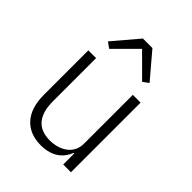

<svg xmlns="http://www.w3.org/2000/svg" viewBox="-217 -871 998 998"><g transform="rotate(45 281.5 -372.0)"><path d="M243 -756 125 -617 157 -594 278 -715 399 -594 431 -617 313 -756ZM413 0H470V-512H413V-153C413 -76 346 -39 275 -39C190 -39 143 -89 143 -194V-512H86V-183C86 -58 151 12 260 12C348 12 390 -33 409 -81H413Z"/></g></svg>

Font: IBM Plex Thai Looped Light
Style: Regular
Weight: 300
Designer: Mike Abbink, Paul van der Laan, Pieter van Rosmalen, Ben Mitchell, Mark Frömberg
Foundry: Bold Monday
Version: Version 1.0